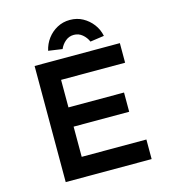

<svg xmlns="http://www.w3.org/2000/svg" viewBox="-129 -1012 1007 1118"><g transform="rotate(-15 374.5 -453.0)"><path d="M128 0V-700H642V-582H256V-118H646V0ZM192 -300V-416H591V-300ZM311 -753 227 -765Q236 -805 259.5 -836.5Q283 -868 318 -887Q353 -906 395 -906Q438 -906 472.5 -887Q507 -868 531 -836.5Q555 -805 563 -765L479 -753Q468 -779 446 -797.5Q424 -816 395 -816Q366 -816 344 -797.5Q322 -779 311 -753Z"/></g></svg>

Font: Lexend Exa Medium
Style: Regular
Weight: 500
Designer: Bonnie Shaver-Troup, Thomas Jockin
Foundry: Lexend
Version: Version 1.007